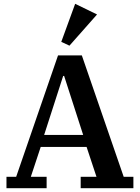

<svg xmlns="http://www.w3.org/2000/svg" viewBox="-20 -989 735 1009"><path d="M14 -60H65L285 -698H410L630 -60H681V0H404V-60H487L435 -217H194L142 -60H225V0H14ZM212 -280H417L317 -590H312ZM302 -769 375 -969 490 -913 345 -749Z"/></svg>

Font: IBM Plex Serif SmBld
Style: Regular
Weight: 600
Designer: Mike Abbink, Paul van der Laan, Pieter van Rosmalen
Foundry: Bold Monday
Version: Version 3.001